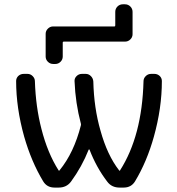

<svg xmlns="http://www.w3.org/2000/svg" viewBox="-20 -889 820 889"><path d="M509.8 -766.6Q513.7 -766.6 513.7 -771.5V-834Q513.7 -848.6 523.9 -858.9Q534.2 -869.1 548.8 -869.1H558.6Q573.2 -869.1 583.5 -858.9Q593.8 -848.6 593.8 -834V-730.5Q593.8 -716.8 583.5 -706.5Q573.2 -696.3 558.6 -696.3H275.4Q270.5 -696.3 270.5 -691.4V-627Q270.5 -613.3 260.3 -603Q250 -592.8 236.3 -592.8H226.6Q211.9 -592.8 201.7 -603Q191.4 -613.3 191.4 -627V-732.4Q191.4 -746.1 201.7 -756.3Q211.9 -766.6 226.6 -766.6ZM251 -100.6Q252 -98.6 253.4 -98.6Q254.9 -98.6 255.9 -100.6Q322.3 -181.6 354.5 -308.6Q355.5 -312.5 354.5 -316.4Q329.1 -412.1 325.2 -512.7Q324.2 -526.4 334.5 -536.6Q344.7 -546.9 359.4 -546.9H377Q390.6 -546.9 400.9 -536.6Q411.1 -526.4 412.1 -511.7Q415 -388.7 445.3 -284.2Q476.6 -170.9 531.2 -100.6Q532.2 -98.6 534.2 -98.6Q536.1 -98.6 536.1 -100.6Q637.7 -259.8 644.5 -512.7Q644.5 -526.4 654.8 -536.6Q665 -546.9 679.7 -546.9H695.3Q709 -546.9 719.7 -537.1Q729.5 -527.3 729.5 -513.7Q729.5 -388.7 692.4 -255.9Q660.2 -140.6 605.5 -49.8Q587.9 -20.5 552.7 -20.5H533.2Q497.1 -20.5 476.6 -47.9Q425.8 -114.3 394.5 -196.3Q393.6 -197.3 392.6 -197.3Q391.6 -197.3 390.6 -196.3Q359.4 -117.2 308.6 -47.9Q288.1 -20.5 252 -20.5H232.4Q197.3 -20.5 179.7 -49.8Q125 -140.6 91.8 -256.8Q54.7 -389.6 54.7 -513.7Q54.7 -527.3 64.5 -537.1Q75.2 -546.9 89.8 -546.9H107.4Q121.1 -546.9 131.3 -536.6Q141.6 -526.4 141.6 -512.7Q145.5 -393.6 171.9 -292Q200.2 -180.7 251 -100.6Z"/></svg>

Font: Gen Jyuu GothicL Regular
Style: Regular
Weight: 400
Designer: [Source Han Sans]
Ryoko NISHIZUKA  (kana & ideographs); Paul D. Hunt (Latin, Greek & Cyrillic); Wenlong ZHANG  (bopomofo
Version: Version 1.002.20150607